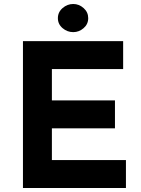

<svg xmlns="http://www.w3.org/2000/svg" viewBox="-20 -942 706 962"><path d="M597 -736V-596H240V-439H556V-299H240V-140H611V0H95V-736ZM347 -922Q376 -922 399 -901.5Q422 -881 422 -851Q422 -821 399 -801Q376 -781 347 -781Q317 -781 293.5 -801Q270 -821 270 -851Q270 -881 293.5 -901.5Q317 -922 347 -922Z"/></svg>

Font: Josefin Sans
Style: Bold
Weight: 700
Designer: Santiago Orozco
Foundry: Typemade
Version: Version 2.000